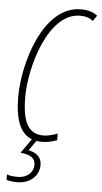

<svg xmlns="http://www.w3.org/2000/svg" viewBox="-63 -763 551 1042"><g transform="rotate(5 212.5 -242.5)"><path d="M186 10C213 10 239 5 268 -6V-42C238 -31 214 -25 191 -25C112 -25 75 -83 75 -225C75 -389 160 -690 334 -690C364 -690 388 -682 404 -667L425 -698C404 -715 376 -725 336 -725C127 -725 37 -401 37 -223C37 -93 69 -23 131 1L76 79C128 84 157 100 157 139C157 179 123 211 72 211C42 211 24 207 13 203V233C28 236 45 240 72 240C140 240 190 196 190 136C190 94 162 70 118 62L156 8C166 9 175 10 186 10Z"/></g></svg>

Font: Noto Sans ExtraCondensed ExtraLight
Style: Italic
Weight: 200
Width: 2
Italic angle: -12°
Designer: Monotype Design Team
Foundry: Monotype Imaging Inc.
Version: Version 2.013